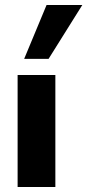

<svg xmlns="http://www.w3.org/2000/svg" viewBox="-20 -743 347 763"><path d="M50 0V-445H200V0ZM76 -509 165 -723H307L173 -509Z"/></svg>

Font: Nunito Sans 12pt ExtraLight
Style: Weight 830 Width 84 Optical size 12.0 YTLC 445
Weight: 830
Width: 4
Designer: Vernon Adams
Foundry: Vernon Adams
Version: Version 3.101;gftools[0.9.27]